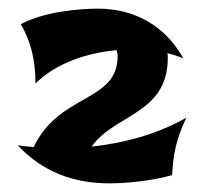

<svg xmlns="http://www.w3.org/2000/svg" viewBox="-20 -769 479 444"><path d="M411 -497C345 -459 267 -438 192 -430C244 -505 368 -505 368 -635C368 -638 368 -642 367 -646C380 -643 392 -639 404 -634C360 -713 287 -749 207 -749C168 -749 83 -743 28 -713C52 -673 62 -628 62 -576C112 -625 184 -647 250 -653C251 -648 252 -644 252 -639C252 -532 117 -554 58 -429C46 -430 33 -431 21 -433C77 -373 148 -345 233 -345C273 -345 332 -351 378 -364C381 -415 387 -446 411 -497Z"/></svg>

Font: Shojumaru
Style: Regular
Weight: 400
Designer: Astigmatic (AOETI)
Foundry: Astigmatic (AOETI)
Version: Version 1.000